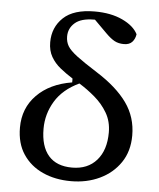

<svg xmlns="http://www.w3.org/2000/svg" viewBox="-53 -788 699 846"><g transform="rotate(5 296.0 -365.0)"><path d="M152 -208Q152 -130 187.5 -89Q223 -48 292 -48Q361 -48 400.5 -93Q440 -138 440 -216Q440 -265 418 -302.5Q396 -340 362 -369Q328 -398 292 -420Q220 -386 186 -329.5Q152 -273 152 -208ZM292 12Q222 12 167 -13Q112 -38 80 -86Q48 -134 48 -204Q48 -290 105 -348Q162 -406 260 -422V-439Q230 -458 204.5 -478.5Q179 -499 163.5 -526Q148 -553 148 -590Q148 -656 193.5 -699Q239 -742 332 -742Q404 -742 455 -718Q506 -694 524 -658Q521 -637 508.5 -623.5Q496 -610 472 -610Q448 -610 430.5 -619.5Q413 -629 392 -650L336 -706H332Q275 -706 247.5 -682Q220 -658 220 -622Q220 -598 231 -579.5Q242 -561 273 -537.5Q304 -514 364 -476Q454 -419 499 -356Q544 -293 544 -212Q544 -142 510 -92Q476 -42 419 -15Q362 12 292 12Z"/></g></svg>

Font: Source Serif 4 Caption
Style: Regular
Weight: 400
Designer: Frank Grießhammer
Foundry: Adobe Systems Incorporated
Version: Version 4.004;hotconv 1.0.117;makeotfexe 2.5.65602